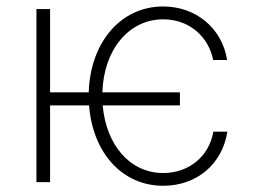

<svg xmlns="http://www.w3.org/2000/svg" viewBox="-20 -574 812 605"><path d="M546.9 -283H302.6C306.8 -417.6 386 -513.1 494.3 -513.1C576.3 -513.1 637.4 -458.5 651.6 -384.9H695.7C679.7 -485.4 597.3 -553.6 494 -553.6C359 -553.6 264.2 -438.6 259.6 -283H137.8V-545.5H94.8V0H137.8V-241.8H260.7C271.7 -94.1 364 11.4 494.3 11.4C600.9 11.4 681.1 -58.2 696.4 -159.1H652.3C638.5 -79.9 574.2 -28.8 494.3 -28.8C388.5 -28.8 314.3 -118.3 303.6 -241.8H546.9Z"/></svg>

Font: Karasuma Gothic
Style: Thin
Weight: 200
Designer: Rasmus Andersson / Ryoko Ishizuka
Foundry: rsms
Version: Version 1.00